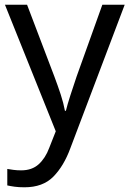

<svg xmlns="http://www.w3.org/2000/svg" viewBox="-20 -556 550 816"><path d="M1 -536H95L211 -231Q226 -191 238 -154.5Q250 -118 256 -85H260Q266 -110 279 -150.5Q292 -191 306 -232L415 -536H510L279 74Q251 150 206.5 195Q162 240 84 240Q60 240 42 237.5Q24 235 11 232V162Q22 164 37.5 166Q53 168 70 168Q116 168 144.5 142Q173 116 189 73L217 2Z"/></svg>

Font: Noto Sans Avestan
Style: Regular
Weight: 400
Designer: Monotype Design Team
Foundry: Monotype Imaging Inc.
Version: Version 2.003; ttfautohint (v1.8.4.7-5d5b)